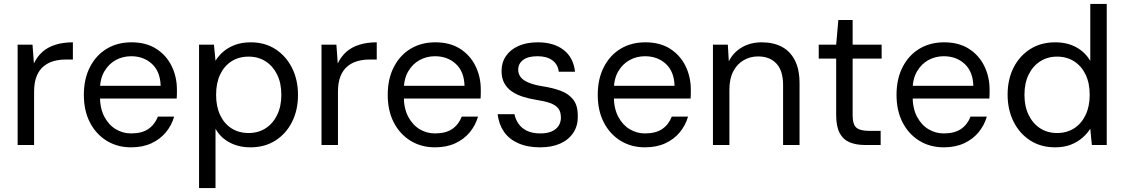

<svg xmlns="http://www.w3.org/2000/svg" viewBox="-20 -740 5739 980"><path d="M70 0V-512H146L153 -416Q170 -452 197.5 -476Q225 -500 264 -512Q303 -524 352 -524V-436H313Q282 -436 253.5 -428Q225 -420 202.5 -401.5Q180 -383 167 -351Q154 -319 154 -271V0Z M649 12Q579 12 524.5 -21.5Q470 -55 439 -115Q408 -175 408 -256Q408 -337 439 -397.5Q470 -458 524.5 -491Q579 -524 651 -524Q726 -524 777.5 -491Q829 -458 856 -403Q883 -348 883 -283Q883 -273 883 -262Q883 -251 882 -237H471V-302H800Q798 -375 755.5 -414Q713 -453 649 -453Q607 -453 571 -433.5Q535 -414 512.5 -375.5Q490 -337 490 -279V-251Q490 -187 512.5 -144.5Q535 -102 571 -80.5Q607 -59 649 -59Q704 -59 737 -81.5Q770 -104 786 -145H869Q856 -100 826.5 -64.5Q797 -29 752.5 -8.5Q708 12 649 12Z M996 220V-512H1072L1080 -430Q1096 -456 1120.5 -477Q1145 -498 1180 -511Q1215 -524 1260 -524Q1332 -524 1386 -489Q1440 -454 1470.5 -393.5Q1501 -333 1501 -255Q1501 -178 1470.5 -117.5Q1440 -57 1385.5 -22.5Q1331 12 1259 12Q1198 12 1151.5 -13Q1105 -38 1080 -83V220ZM1249 -61Q1298 -61 1335.5 -85Q1373 -109 1394.5 -153Q1416 -197 1416 -256Q1416 -316 1394.5 -359.5Q1373 -403 1335.5 -427Q1298 -451 1249 -451Q1199 -451 1161.5 -427Q1124 -403 1103.5 -359.5Q1083 -316 1083 -256Q1083 -197 1103.5 -153Q1124 -109 1161.5 -85Q1199 -61 1249 -61Z M1621 0V-512H1697L1704 -416Q1721 -452 1748.5 -476Q1776 -500 1815 -512Q1854 -524 1903 -524V-436H1864Q1833 -436 1804.5 -428Q1776 -420 1753.5 -401.5Q1731 -383 1718 -351Q1705 -319 1705 -271V0Z M2200 12Q2130 12 2075.5 -21.5Q2021 -55 1990 -115Q1959 -175 1959 -256Q1959 -337 1990 -397.5Q2021 -458 2075.5 -491Q2130 -524 2202 -524Q2277 -524 2328.5 -491Q2380 -458 2407 -403Q2434 -348 2434 -283Q2434 -273 2434 -262Q2434 -251 2433 -237H2022V-302H2351Q2349 -375 2306.5 -414Q2264 -453 2200 -453Q2158 -453 2122 -433.5Q2086 -414 2063.5 -375.5Q2041 -337 2041 -279V-251Q2041 -187 2063.5 -144.5Q2086 -102 2122 -80.5Q2158 -59 2200 -59Q2255 -59 2288 -81.5Q2321 -104 2337 -145H2420Q2407 -100 2377.5 -64.5Q2348 -29 2303.5 -8.5Q2259 12 2200 12Z M2737 12Q2672 12 2625 -9Q2578 -30 2552 -68Q2526 -106 2520 -157H2606Q2611 -131 2626.5 -108.5Q2642 -86 2669.5 -72.5Q2697 -59 2738 -59Q2773 -59 2796.5 -69.5Q2820 -80 2831.5 -98.5Q2843 -117 2843 -139Q2843 -171 2828.5 -188Q2814 -205 2786.5 -214.5Q2759 -224 2719 -230Q2681 -236 2648.5 -246.5Q2616 -257 2591.5 -274Q2567 -291 2553.5 -316.5Q2540 -342 2540 -378Q2540 -421 2562.5 -454Q2585 -487 2626.5 -505.5Q2668 -524 2725 -524Q2807 -524 2857 -485Q2907 -446 2915 -374H2832Q2828 -411 2799.5 -432Q2771 -453 2724 -453Q2675 -453 2650 -434Q2625 -415 2625 -384Q2625 -363 2637.5 -346.5Q2650 -330 2677.5 -318.5Q2705 -307 2747 -300Q2800 -292 2841 -277Q2882 -262 2906 -231.5Q2930 -201 2929 -146Q2930 -98 2906 -62Q2882 -26 2839 -7Q2796 12 2737 12Z M3272 12Q3202 12 3147.5 -21.5Q3093 -55 3062 -115Q3031 -175 3031 -256Q3031 -337 3062 -397.5Q3093 -458 3147.5 -491Q3202 -524 3274 -524Q3349 -524 3400.5 -491Q3452 -458 3479 -403Q3506 -348 3506 -283Q3506 -273 3506 -262Q3506 -251 3505 -237H3094V-302H3423Q3421 -375 3378.5 -414Q3336 -453 3272 -453Q3230 -453 3194 -433.5Q3158 -414 3135.5 -375.5Q3113 -337 3113 -279V-251Q3113 -187 3135.5 -144.5Q3158 -102 3194 -80.5Q3230 -59 3272 -59Q3327 -59 3360 -81.5Q3393 -104 3409 -145H3492Q3479 -100 3449.5 -64.5Q3420 -29 3375.5 -8.5Q3331 12 3272 12Z M3619 0V-512H3695L3700 -427Q3723 -473 3767 -498.5Q3811 -524 3868 -524Q3927 -524 3970 -501.5Q4013 -479 4037 -432.5Q4061 -386 4061 -315V0H3977V-306Q3977 -379 3943 -415.5Q3909 -452 3849 -452Q3809 -452 3775.5 -432.5Q3742 -413 3722.5 -375.5Q3703 -338 3703 -283V0Z M4394 0Q4349 0 4316 -14Q4283 -28 4265.5 -61.5Q4248 -95 4248 -152V-441H4159V-512H4248L4259 -638H4332V-512H4480V-441H4332V-152Q4332 -105 4351 -88.5Q4370 -72 4418 -72H4475V0Z M4797 12Q4727 12 4672.5 -21.5Q4618 -55 4587 -115Q4556 -175 4556 -256Q4556 -337 4587 -397.5Q4618 -458 4672.5 -491Q4727 -524 4799 -524Q4874 -524 4925.5 -491Q4977 -458 5004 -403Q5031 -348 5031 -283Q5031 -273 5031 -262Q5031 -251 5030 -237H4619V-302H4948Q4946 -375 4903.5 -414Q4861 -453 4797 -453Q4755 -453 4719 -433.5Q4683 -414 4660.5 -375.5Q4638 -337 4638 -279V-251Q4638 -187 4660.5 -144.5Q4683 -102 4719 -80.5Q4755 -59 4797 -59Q4852 -59 4885 -81.5Q4918 -104 4934 -145H5017Q5004 -100 4974.5 -64.5Q4945 -29 4900.5 -8.5Q4856 12 4797 12Z M5365 12Q5293 12 5238.5 -23Q5184 -58 5153.5 -119Q5123 -180 5123 -257Q5123 -335 5153.5 -395Q5184 -455 5238.5 -489.5Q5293 -524 5366 -524Q5427 -524 5473 -499Q5519 -474 5545 -429V-720H5629V0H5553L5545 -83Q5530 -59 5505 -37Q5480 -15 5445.5 -1.5Q5411 12 5365 12ZM5375 -61Q5425 -61 5462.5 -85Q5500 -109 5521 -153Q5542 -197 5542 -256Q5542 -316 5521 -359.5Q5500 -403 5462.5 -427Q5425 -451 5375 -451Q5327 -451 5289.5 -427Q5252 -403 5230.5 -359.5Q5209 -316 5209 -256Q5209 -197 5230.5 -153Q5252 -109 5289.5 -85Q5327 -61 5375 -61Z"/></svg>

Font: DM Sans 12pt
Style: Regular
Weight: 400
Version: Version 4.004;gftools[0.9.30]